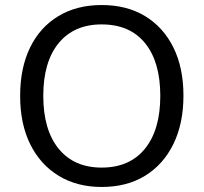

<svg xmlns="http://www.w3.org/2000/svg" viewBox="-20 -734 809 763"><path d="M384 9Q286 9 213 -35.5Q140 -80 100 -161Q60 -242 60 -353Q60 -464 99.5 -545Q139 -626 212 -670Q285 -714 384 -714Q484 -714 556.5 -670Q629 -626 669 -545.5Q709 -465 709 -354Q709 -243 669 -161.5Q629 -80 556.5 -35.5Q484 9 384 9ZM384 -68Q495 -68 556 -143Q617 -218 617 -353Q617 -488 556.5 -562.5Q496 -637 384 -637Q274 -637 213 -562.5Q152 -488 152 -353Q152 -218 213 -143Q274 -68 384 -68Z"/></svg>

Font: Chiron GoRound TC N
Style: Regular
Weight: 350
Designer: Ryoko NISHIZUKA 西塚涼子 (kana, bopomofo & ideographs); Paul D. Hunt (Latin, Greek & Cyrillic); Sandoll Communications 산돌커뮤니
Foundry: Adobe
Version: Version 1.000;hotconv 1.1.1;makeotfexe 2.6.0